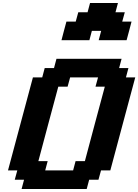

<svg xmlns="http://www.w3.org/2000/svg" viewBox="-20 -1270 929 1290"><path d="M125 0H562.5L579.1 -62.5H641.6L658.7 -125H721.2Q749 -229.5 804.9 -437.7Q860.8 -646 888.7 -750H826.2L842.8 -812.5H780.3L796.9 -875H359.4L342.8 -812.5H280.3L263.7 -750H201.2Q173.3 -646 117.4 -437.5Q61.5 -229 33.7 -125H96.2L79.1 -62.5H141.6ZM471.2 -125H283.7L300.3 -187.5H237.8Q259.8 -270.5 304.4 -437.3Q349.1 -604 371.6 -687.5H434.1L451.2 -750H638.7L621.6 -687.5H684.1Q661.6 -604 616.9 -437.3Q572.3 -270.5 550.3 -187.5H487.8ZM643.1 -1000H830.6Q836.4 -1020.5 847.4 -1062.5Q858.4 -1104.5 863.8 -1125H801.3L818.4 -1187.5H755.9L772.5 -1250H585L568.4 -1187.5H505.9L488.8 -1125H426.3Q420.4 -1104 409.4 -1062.3Q398.4 -1020.5 393.1 -1000H580.6L597.2 -1062.5H659.7Z"/></svg>

Font: Faithful 32x
Style: SemiboldOblique
Weight: 400
Foundry: Faithful Resource Pack
Version: Version 1.0; January 27, 2023